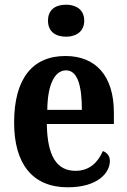

<svg xmlns="http://www.w3.org/2000/svg" viewBox="-20 -786 541 816"><path d="M261 -630C302 -630 338 -651 338 -698C338 -746 302 -766 261 -766C217 -766 184 -746 184 -698C184 -651 217 -630 261 -630ZM268 10C396 10 447 -52 447 -102C447 -124 434 -138 417 -144C397 -97 361 -60 301 -60C222 -60 181 -121 179 -259H464V-307C464 -465 386 -548 258 -548C119 -548 40 -453 40 -265C40 -91 117 10 268 10ZM328 -319H181C182 -428 213 -487 261 -487C309 -487 328 -423 328 -319Z"/></svg>

Font: Noto Serif Myanmar Condensed
Style: Bold
Weight: 700
Width: 3
Designer: Ben Mitchell and the Monotype Design Team
Foundry: Monotype Imaging Inc.
Version: Version 2.106